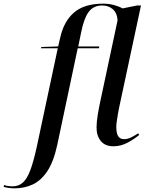

<svg xmlns="http://www.w3.org/2000/svg" viewBox="-159 -790 793 1050"><path d="M-80 240Q-95 240 -112.5 237.5Q-130 235 -139 232L-137 222Q-129 225 -115.5 227Q-102 229 -91 229Q-57 229 -34 208.5Q-11 188 6.5 141.5Q24 95 41 18L157 -526H65L67 -533L159 -536L171 -587Q191 -675 247 -722.5Q303 -770 406 -770Q436 -770 464 -762.5Q492 -755 511 -744L591 -760H612L493 -204Q490 -191 486.5 -170.5Q483 -150 480 -129.5Q477 -109 477 -96Q477 -62 487 -45.5Q497 -29 520 -29Q539 -29 558 -38.5Q577 -48 597 -61L602 -52Q579 -32 541 -11Q503 10 461 10Q416 10 392.5 -18.5Q369 -47 369 -93Q369 -124 376 -165Q383 -206 390 -238L484 -679Q482 -718 458.5 -739Q435 -760 400 -760Q351 -760 325 -723.5Q299 -687 284 -609L269 -536H384L382 -526H266L154 3Q134 95 99.5 146.5Q65 198 19.5 219Q-26 240 -80 240Z"/></svg>

Font: Noto Serif Display Medium
Style: Italic
Weight: 500
Italic angle: -12°
Designer: Monotype Design Team
Foundry: Monotype Imaging Inc.
Version: Version 2.009